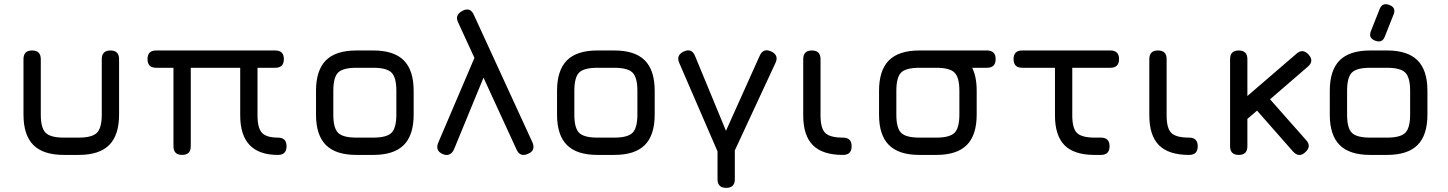

<svg xmlns="http://www.w3.org/2000/svg" viewBox="-20 -752 7029 932"><path d="M94 -196V-465Q94 -507 136 -507Q178 -507 178 -465V-196Q178 -131 201.5 -107.5Q225 -84 290 -84H362Q427 -84 450.5 -107.5Q474 -131 474 -196V-465Q474 -507 516 -507Q558 -507 558 -465V-196Q558 -96 510 -48Q462 0 362 0H290Q190 0 142 -48Q94 -96 94 -196Z M738 -507H1316Q1358 -507 1358 -465Q1358 -423 1316 -423H1230V-192Q1230 -130 1252 -107Q1274 -84 1329 -84Q1371 -84 1371 -42Q1371 0 1329 0Q1146 0 1146 -192V-423H906V-42Q906 0 864 0Q822 0 822 -42V-423H738Q696 -423 696 -465Q696 -507 738 -507Z M1710 0Q1610 0 1562 -48Q1514 -96 1514 -195V-311Q1514 -411 1562 -459Q1610 -507 1710 -507H1792Q1892 -507 1940 -459Q1988 -411 1988 -311V-196Q1988 -96 1940 -48Q1892 0 1792 0ZM1598 -195Q1598 -130 1621.5 -107Q1645 -84 1710 -84H1792Q1857 -84 1880.5 -107.5Q1904 -131 1904 -196V-311Q1904 -376 1880.5 -399.5Q1857 -423 1792 -423H1710Q1645 -423 1621.5 -400Q1598 -377 1598 -311Z M2203 -645Q2187 -680 2226 -700Q2264 -719 2281 -678L2565 -60Q2581 -20 2542 -5Q2504 12 2487 -27L2327 -375L2183 -25Q2164 12 2127 -5Q2091 -22 2108 -61L2283 -471Z M2880 0Q2780 0 2732 -48Q2684 -96 2684 -195V-311Q2684 -411 2732 -459Q2780 -507 2880 -507H2962Q3062 -507 3110 -459Q3158 -411 3158 -311V-196Q3158 -96 3110 -48Q3062 0 2962 0ZM2768 -195Q2768 -130 2791.5 -107Q2815 -84 2880 -84H2962Q3027 -84 3050.5 -107.5Q3074 -131 3074 -196V-311Q3074 -376 3050.5 -399.5Q3027 -423 2962 -423H2880Q2815 -423 2791.5 -400Q2768 -377 2768 -311Z M3463 118V-17L3277 -447Q3261 -484 3299 -502Q3338 -520 3354 -480L3504 -117L3668 -482Q3685 -520 3724 -502Q3762 -484 3744 -446L3547 -22V118Q3547 160 3505 160Q3463 160 3463 118Z M4072 0Q3973 0 3926 -47Q3879 -94 3879 -192V-465Q3879 -507 3921 -507Q3963 -507 3963 -465V-192Q3963 -129 3986 -106.5Q4009 -84 4072 -84Q4114 -84 4114 -42Q4114 0 4072 0Z M4443 0Q4343 0 4295 -48Q4247 -96 4247 -195V-311Q4247 -411 4295 -459Q4343 -507 4443 -507H4771Q4813 -507 4813 -465Q4813 -423 4771 -423H4699Q4721 -380 4721 -311V-196Q4721 -96 4673 -48Q4625 0 4525 0ZM4331 -195Q4331 -130 4354.5 -107Q4378 -84 4443 -84H4525Q4590 -84 4613.5 -107.5Q4637 -131 4637 -196V-311Q4637 -376 4613.5 -399.5Q4590 -423 4525 -423H4443Q4378 -423 4354.5 -400Q4331 -377 4331 -311Z M4942 -423Q4900 -423 4900 -465Q4900 -507 4942 -507H5370Q5412 -507 5412 -465Q5412 -423 5370 -423H5185V-192Q5185 -130 5207 -107.5Q5229 -85 5289 -84H5324Q5366 -84 5366 -42Q5366 0 5324 0H5289Q5192 -1 5146.5 -48Q5101 -95 5101 -192V-423Z M5752 0Q5653 0 5606 -47Q5559 -94 5559 -192V-465Q5559 -507 5601 -507Q5643 -507 5643 -465V-192Q5643 -129 5666 -106.5Q5689 -84 5752 -84Q5794 -84 5794 -42Q5794 0 5752 0Z M5951 -42V-465Q5951 -507 5993 -507Q6035 -507 6035 -465V-286L6273 -491Q6304 -519 6333 -486Q6360 -455 6328 -428L6145 -270L6320 -72Q6348 -42 6316 -13Q6286 15 6257 -16L6082 -215L6035 -175V-42Q6035 0 5993 0Q5951 0 5951 -42Z M6654 -555Q6621 -568 6635 -602L6677 -708Q6690 -741 6724 -728Q6759 -715 6744 -680L6702 -574Q6689 -541 6654 -555ZM6631 0Q6531 0 6483 -48Q6435 -96 6435 -195V-311Q6435 -411 6483 -459Q6531 -507 6631 -507H6713Q6813 -507 6861 -459Q6909 -411 6909 -311V-196Q6909 -96 6861 -48Q6813 0 6713 0ZM6519 -195Q6519 -130 6542.5 -107Q6566 -84 6631 -84H6713Q6778 -84 6801.5 -107.5Q6825 -131 6825 -196V-311Q6825 -376 6801.5 -399.5Q6778 -423 6713 -423H6631Q6566 -423 6542.5 -400Q6519 -377 6519 -311Z"/></svg>

Font: Jura
Style: Bold
Weight: 700
Designer: Daniel Johnson, Alexei Vanyashin
Foundry: Daniel Johnson
Version: Version 5.103